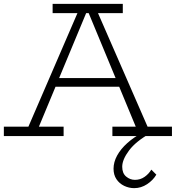

<svg xmlns="http://www.w3.org/2000/svg" viewBox="-23 -706 912 996"><path d="M111 -18 390 -664H474L756 -18H694L430 -655H431L166 -18ZM-3 0V-49H307V0ZM237 -256 260 -301H602L624 -256ZM560 0V-49H869V0ZM250 -638V-686H614V-638ZM673 270Q646 270 621 258Q596 246 581 223.5Q566 201 566 169Q566 135 584.5 101Q603 67 637.5 36Q672 5 720 -20L757 -15Q682 27 646.5 74.5Q611 122 611 159Q611 193 631.5 210Q652 227 677 227Q705 227 727 211.5Q749 196 762 174L788 200Q771 229 740 249.5Q709 270 673 270Z"/></svg>

Font: BioRhyme ExtraBold Light
Style: Regular
Weight: 300
Version: Version 1.600;gftools[0.9.33]